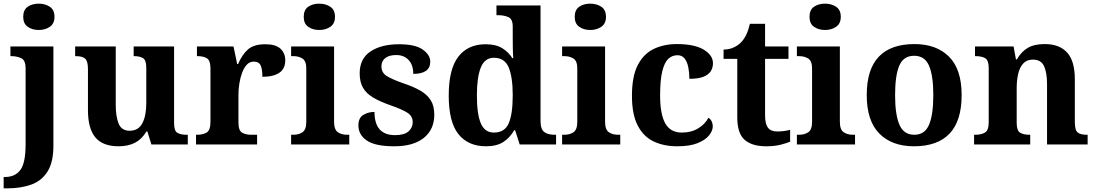

<svg xmlns="http://www.w3.org/2000/svg" viewBox="-40 -790 5994 1050"><path d="M172 -626Q136 -626 111.5 -643.5Q87 -661 87 -698Q87 -736 111.5 -753Q136 -770 172 -770Q207 -770 232.5 -753Q258 -736 258 -698Q258 -661 232.5 -643.5Q207 -626 172 -626ZM-20 240V178H-13Q42 178 71 140Q100 102 100 0V-417Q100 -460 76.5 -471.5Q53 -483 21 -483H17V-536H252V8Q252 97 220 148Q188 199 131 219.5Q74 240 0 240Z M609 10Q522 10 481.5 -38.5Q441 -87 441 -188V-412Q441 -455 426 -469Q411 -483 374 -483H371V-536H593V-216Q593 -152 609 -113.5Q625 -75 669 -75Q717 -75 738.5 -116Q760 -157 760 -227V-419Q760 -462 741.5 -472.5Q723 -483 694 -483H691V-536H912V-116Q912 -73 931 -63Q950 -53 979 -53H987V0H788L766 -71H761Q735 -28 697.5 -9Q660 10 609 10Z M1032 0V-53H1036Q1070 -53 1090.5 -65.5Q1111 -78 1111 -125V-415Q1111 -459 1092 -471Q1073 -483 1040 -483H1037V-536H1237L1257 -440H1262Q1285 -493 1317 -520.5Q1349 -548 1411 -548Q1468 -548 1494 -523.5Q1520 -499 1520 -460Q1520 -414 1487.5 -392Q1455 -370 1395 -370Q1395 -411 1385.5 -432Q1376 -453 1348 -453Q1325 -453 1309.5 -436Q1294 -419 1284 -392Q1274 -365 1269 -333.5Q1264 -302 1264 -273V-120Q1264 -76 1284 -64.5Q1304 -53 1334 -53H1366V0Z M1706 -626Q1670 -626 1645.5 -643.5Q1621 -661 1621 -698Q1621 -736 1645.5 -753Q1670 -770 1706 -770Q1741 -770 1766.5 -753Q1792 -736 1792 -698Q1792 -661 1766.5 -643.5Q1741 -626 1706 -626ZM1552 0V-53H1564Q1594 -53 1614.5 -67Q1635 -81 1635 -124V-416Q1635 -456 1614.5 -469.5Q1594 -483 1564 -483H1552V-536H1787V-124Q1787 -81 1807.5 -67Q1828 -53 1858 -53H1870V0Z M2116 10Q2012 10 1966 -21.5Q1920 -53 1920 -104Q1920 -146 1947.5 -162Q1975 -178 2008 -178Q2008 -51 2120 -51Q2171 -51 2194 -71.5Q2217 -92 2217 -122Q2217 -154 2189.5 -172.5Q2162 -191 2096 -214Q2039 -234 2001.5 -256Q1964 -278 1945.5 -309.5Q1927 -341 1927 -389Q1927 -469 1986 -508.5Q2045 -548 2142 -548Q2232 -548 2272.5 -518.5Q2313 -489 2313 -453Q2313 -386 2220 -386Q2220 -435 2194.5 -462Q2169 -489 2127 -489Q2088 -489 2067 -472.5Q2046 -456 2046 -427Q2046 -394 2072.5 -376Q2099 -358 2167 -334Q2221 -316 2258.5 -294.5Q2296 -273 2315.5 -242Q2335 -211 2335 -163Q2335 -82 2278 -36Q2221 10 2116 10Z M2618 10Q2520 10 2467 -56.5Q2414 -123 2414 -267Q2414 -412 2466.5 -480Q2519 -548 2616 -548Q2672 -548 2706.5 -526.5Q2741 -505 2762 -472H2767Q2765 -495 2764.5 -526Q2764 -557 2764 -584V-645Q2764 -686 2740 -696.5Q2716 -707 2683 -707H2675V-760H2916V-129Q2916 -83 2936.5 -68Q2957 -53 2993 -53H3001V0H2802L2777 -78H2772Q2749 -37 2712.5 -13.5Q2676 10 2618 10ZM2661 -65Q2720 -65 2742 -115.5Q2764 -166 2764 -269Q2764 -368 2742 -421Q2720 -474 2661 -474Q2611 -474 2589.5 -421Q2568 -368 2568 -268Q2568 -166 2589.5 -115.5Q2611 -65 2661 -65Z M3188 -626Q3152 -626 3127.5 -643.5Q3103 -661 3103 -698Q3103 -736 3127.5 -753Q3152 -770 3188 -770Q3223 -770 3248.5 -753Q3274 -736 3274 -698Q3274 -661 3248.5 -643.5Q3223 -626 3188 -626ZM3034 0V-53H3046Q3076 -53 3096.5 -67Q3117 -81 3117 -124V-416Q3117 -456 3096.5 -469.5Q3076 -483 3046 -483H3034V-536H3269V-124Q3269 -81 3289.5 -67Q3310 -53 3340 -53H3352V0Z M3664 10Q3590 10 3534.5 -16.5Q3479 -43 3447.5 -103.5Q3416 -164 3416 -266Q3416 -374 3448.5 -435.5Q3481 -497 3536.5 -523Q3592 -549 3661 -549Q3758 -549 3808.5 -518.5Q3859 -488 3859 -444Q3859 -422 3848.5 -403Q3838 -384 3810 -371.5Q3782 -359 3730 -359Q3730 -393 3724 -422.5Q3718 -452 3704 -470Q3690 -488 3665 -488Q3636 -488 3615 -468.5Q3594 -449 3582 -401Q3570 -353 3570 -267Q3570 -166 3598 -115.5Q3626 -65 3689 -65Q3741 -65 3779 -88.5Q3817 -112 3834 -146Q3846 -139 3852 -126Q3858 -113 3858 -100Q3858 -75 3837.5 -49.5Q3817 -24 3774.5 -7Q3732 10 3664 10Z M4150 10Q4073 10 4032.5 -25Q3992 -60 3992 -148V-468H3917V-519Q3949 -519 3974.5 -531.5Q4000 -544 4015 -561Q4046 -594 4061 -660H4144V-536H4272V-468H4144V-158Q4144 -113 4159.5 -92Q4175 -71 4210 -71Q4230 -71 4248 -73.5Q4266 -76 4281 -80V-15Q4265 -8 4230.5 1Q4196 10 4150 10Z M4472 -626Q4436 -626 4411.5 -643.5Q4387 -661 4387 -698Q4387 -736 4411.5 -753Q4436 -770 4472 -770Q4507 -770 4532.5 -753Q4558 -736 4558 -698Q4558 -661 4532.5 -643.5Q4507 -626 4472 -626ZM4318 0V-53H4330Q4360 -53 4380.5 -67Q4401 -81 4401 -124V-416Q4401 -456 4380.5 -469.5Q4360 -483 4330 -483H4318V-536H4553V-124Q4553 -81 4573.5 -67Q4594 -53 4624 -53H4636V0Z M4958 10Q4838 10 4769 -59.5Q4700 -129 4700 -270Q4700 -411 4766 -480Q4832 -549 4961 -549Q5081 -549 5150 -480Q5219 -411 5219 -270Q5219 -129 5153 -59.5Q5087 10 4958 10ZM4960 -53Q5018 -53 5041 -108.5Q5064 -164 5064 -270Q5064 -377 5040.5 -431Q5017 -485 4959 -485Q4901 -485 4878 -431Q4855 -377 4855 -270Q4855 -164 4878.5 -108.5Q4902 -53 4960 -53Z M5287 0V-53H5293Q5326 -53 5346.5 -65Q5367 -77 5367 -122V-418Q5367 -460 5348 -471.5Q5329 -483 5296 -483H5292V-536H5503L5516 -465H5521Q5544 -506 5579.5 -527.5Q5615 -549 5674 -549Q5753 -549 5795.5 -503Q5838 -457 5838 -356V-124Q5838 -77 5854 -65Q5870 -53 5904 -53H5908V0H5686V-329Q5686 -393 5669.5 -428.5Q5653 -464 5609 -464Q5575 -464 5555.5 -442.5Q5536 -421 5528 -385.5Q5520 -350 5520 -309V-118Q5520 -76 5538.5 -64.5Q5557 -53 5590 -53H5594V0Z"/></svg>

Font: Noto Serif Sinhala
Style: Bold
Weight: 700
Designer: Jelle Bosma - Monotype Design Team
Foundry: Monotype Imaging Inc.
Version: Version 2.007; ttfautohint (v1.8.4.7-5d5b)